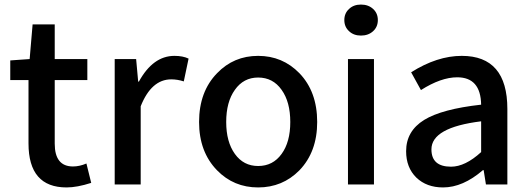

<svg xmlns="http://www.w3.org/2000/svg" viewBox="-20 -809 2321 842"><path d="M105 -180V-458H25V-544L110 -550L123 -702H220V-550H363V-458H220V-179Q220 -79 300 -79Q329 -79 359 -92L380 -7Q318 13 272 13Q105 13 105 -180Z M483 -550H577L586 -451H589Q651 -564 745 -564Q782 -564 807 -552L786 -452Q758 -461 731 -461Q644 -461 597 -343V0H483Z M932 -62Q853 -143 853 -274Q853 -407 932 -488Q1005 -564 1112 -564Q1219 -564 1293 -488Q1371 -407 1371 -274Q1371 -143 1293 -62Q1219 13 1112 13Q1005 13 932 -62ZM1215 -134Q1253 -186 1253 -274Q1253 -362 1215 -415Q1177 -469 1112 -469Q1048 -469 1010 -415Q972 -362 972 -274Q972 -187 1010 -134Q1048 -81 1112 -81Q1177 -81 1215 -134Z M1506 -550H1620V0H1506ZM1511 -672Q1490 -691 1490 -721Q1490 -751 1511 -770Q1531 -789 1563 -789Q1595 -789 1616 -770Q1637 -751 1637 -721Q1637 -691 1616 -672Q1595 -653 1563 -653Q1531 -653 1511 -672Z M1806 -30Q1761 -74 1761 -146Q1761 -234 1840 -283Q1918 -331 2090 -350Q2088 -470 1985 -470Q1914 -470 1826 -414L1783 -492Q1897 -564 2005 -564Q2205 -564 2205 -331V0H2111L2101 -63H2098Q2010 13 1923 13Q1851 13 1806 -30ZM2090 -142V-277Q1872 -250 1872 -154Q1872 -78 1958 -78Q2020 -78 2090 -142Z"/></svg>

Font: `nÑOSM
Style: Regular
Weight: 500
Designer: Ryoko NISHIZUKA ¬âXZm¬º[P (kana & ideographs); Paul D. Hunt (Latin, Greek & Cyrillic); Wenlong ZHANG _ e¬á¬ü¬ô (bopomof
Foundry: Adobe Systems Incorporated
Version: Version 1.00 June 24, 2014, initial release